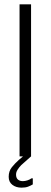

<svg xmlns="http://www.w3.org/2000/svg" viewBox="-20 -720 234 884"><path d="M70 -700H123V0H70ZM131 129Q121 135 109 139.5Q97 144 79 144Q54 144 37 131Q20 118 20 94Q20 68 34.5 50Q49 32 67 16L86 0H123L78 40Q68 50 60.5 62Q53 74 54 87Q55 101 63.5 107.5Q72 114 85 114Q95 114 106 110.5Q117 107 125 101H131Z"/></svg>

Font: Phudu Light
Style: Regular
Weight: 300
Version: Version 1.005;gftools[0.9.23]